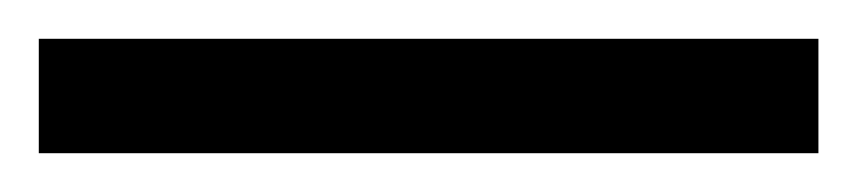

<svg xmlns="http://www.w3.org/2000/svg" viewBox="-24 -839 442 99"><path d="M-4 -760H398V-819H-4Z"/></svg>

Font: Noto Serif Devanagari Condensed Medium
Style: Regular
Weight: 500
Width: 3
Designer: Universal Thirst, Indian Type Foundry and the Monotype Design Team
Foundry: Monotype Imaging Inc.
Version: Version 2.004